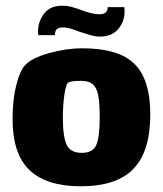

<svg xmlns="http://www.w3.org/2000/svg" viewBox="-20 -639 570 672"><path d="M24 -222Q24 -289 36.5 -339.5Q49 -390 67 -410Q90 -436 151.5 -453Q213 -470 267 -470Q396 -470 451 -415Q506 -360 506 -239Q506 -109 447 -48Q388 13 263 13Q143 13 83.5 -43.5Q24 -100 24 -222ZM329 -229Q329 -278 324 -304.5Q319 -331 305.5 -343.5Q292 -356 264 -356Q224 -356 218 -349Q210 -342 205 -305Q200 -268 200 -228Q200 -160 213.5 -132Q227 -104 266 -104Q305 -104 317 -131.5Q329 -159 329 -229ZM416 -599Q416 -563 393.5 -537Q371 -511 331 -511Q314 -511 298 -515.5Q282 -520 258 -528Q221 -543 201 -543Q184 -543 178 -536Q172 -529 172 -516H114L113 -528Q113 -563 134 -591Q155 -619 198 -619Q214 -619 228 -615.5Q242 -612 264 -604Q303 -589 328 -589Q357 -589 357 -614H415Q416 -609 416 -599Z"/></svg>

Font: Lalezar
Style: Regular
Weight: 400
Designer: Borna Izadpanah
Foundry: Borna Izadpanah
Version: Version 1.004